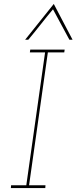

<svg xmlns="http://www.w3.org/2000/svg" viewBox="-20 -951 387 971"><path d="M36 -14 35 0H209L210 -14H127L222 -686H305L307 -700H133L131 -686H208L113 -14ZM252 -931Q216 -886 179.5 -840.5Q143 -795 107 -750H123Q155 -788 185.5 -827Q216 -866 248 -904Q269 -866 289.5 -827Q310 -788 331 -750H347Q323 -795 299.5 -840.5Q276 -886 252 -931Z"/></svg>

Font: Josefin Slab Thin
Style: Italic
Weight: 100
Italic angle: -12°
Designer: Santiago Orozco
Foundry: Typemade
Version: Version 2.000